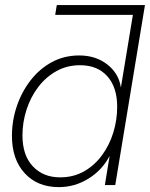

<svg xmlns="http://www.w3.org/2000/svg" viewBox="-20 -748 606 776"><path d="M217.8 8.3Q131.3 8.3 79.8 -47.9Q28.3 -104 28.3 -198.7Q28.3 -261.2 48.1 -319.3Q67.9 -377.4 104 -423.8Q140.1 -470.2 189.9 -497.1Q239.7 -523.9 300.3 -523.9Q367.2 -523.9 413.6 -487.5Q460 -451.2 468.3 -395.5H468.8L517.1 -688H203.1L209.5 -727.5H565.9L445.8 0H403.8L422.9 -116.7H422.4Q393.1 -60.5 337.6 -26.1Q282.2 8.3 217.8 8.3ZM222.7 -31.2Q276.9 -31.2 319.6 -55.4Q362.3 -79.6 392.3 -120.6Q422.4 -161.6 438 -212.4Q453.6 -263.2 453.6 -316.9Q453.6 -395 413.8 -439.7Q374 -484.4 303.7 -484.4Q250.5 -484.4 207.8 -460.4Q165 -436.5 134.3 -396Q103.5 -355.5 87.2 -304.7Q70.8 -253.9 70.8 -200.7Q70.8 -120.1 112.8 -75.7Q154.8 -31.2 222.7 -31.2Z"/></svg>

Font: Inter Display ExtraLight
Style: Italic
Weight: 200
Italic angle: -9.39999°
Designer: Rasmus Andersson
Foundry: rsms
Version: Version 4.000;git-a52131595